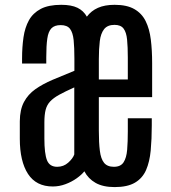

<svg xmlns="http://www.w3.org/2000/svg" viewBox="-20 -761 702 790"><path d="M451.7 8.8C486.8 8.8 514.7 2.7 535.4 -9.5C556.1 -21.7 571.3 -39.1 581.1 -61.5C590.8 -84 597.2 -110.8 600.1 -141.8C603 -172.9 604.5 -207.4 604.5 -245.1V-274.4H505.9V-220.2C505.9 -191.9 505 -166.7 503.2 -144.8C501.4 -122.8 496.5 -105.6 488.5 -93.3C480.6 -80.9 467.3 -74.7 448.7 -74.7C430.5 -74.7 417 -80.2 408.2 -91.1C399.4 -102 393.6 -118.4 390.9 -140.4C388.1 -162.4 386.7 -189.9 386.7 -223.1V-361.3H606V-501C606 -536.1 604.2 -568.4 600.6 -597.9C597 -627.4 589.9 -652.8 579.3 -674.1C568.8 -695.4 553.2 -711.9 532.7 -723.6C512.2 -735.4 485.2 -741.2 451.7 -741.2C424.6 -741.2 401.8 -737.1 383.1 -728.8C364.3 -720.5 349.1 -708.3 337.4 -692.4C328.3 -708.7 315.4 -720.9 298.8 -729C282.2 -737.1 259.9 -741.2 231.9 -741.2C197.1 -741.2 169 -735.6 147.7 -724.4C126.4 -713.1 110.2 -697.6 99.1 -677.7C88.1 -657.9 80.6 -634.5 76.7 -607.7C72.8 -580.8 70.8 -551.8 70.8 -520.5V-499.5H170.4V-525.9C170.4 -557.5 171.8 -582.8 174.6 -602.1C177.3 -621.3 182.9 -635.3 191.4 -644.3C199.9 -653.2 212.6 -657.7 229.5 -657.7C247.4 -657.7 260.3 -652.6 268.1 -642.3C275.9 -632.1 280.8 -616.7 283 -596.2C285.1 -575.7 286.1 -550 286.1 -519V-469.7C253.6 -456.7 223.6 -444.3 196.3 -432.6C168.9 -420.9 145.3 -408 125.2 -393.8C105.2 -379.6 89.7 -362.1 78.6 -341.3C67.5 -320.5 61.8 -294.1 61.5 -262.2V-190.4C61.5 -128.3 72.8 -79.9 95.2 -45.4C117.7 -10.9 151.7 6.3 197.3 6.3C214.8 6.3 232.2 3.2 249.3 -3.2C266.4 -9.5 281.7 -17.6 295.4 -27.3C309.1 -37.1 319.7 -46.7 327.1 -56.2C337.6 -36 352.9 -20.1 373.3 -8.5C393.6 3 419.8 8.8 451.7 8.8ZM215.3 -74.7C194.5 -74.7 180.5 -83.7 173.3 -101.8C166.2 -119.9 162.6 -149.6 162.6 -190.9V-257.3C162.6 -278.2 164.3 -295.3 167.7 -308.8C171.1 -322.3 177.3 -333.9 186.3 -343.5C195.2 -353.1 207.7 -362.3 223.6 -371.1C239.6 -379.9 260.3 -390 285.6 -401.4V-125.5C281.7 -114.4 273.4 -103.2 260.7 -91.8C248 -80.4 232.9 -74.7 215.3 -74.7ZM386.7 -434.1V-517.6C386.7 -545.9 388 -570.6 390.6 -591.8C393.2 -613 399.2 -629.4 408.4 -641.1C417.7 -652.8 432 -658.7 451.2 -658.7C468.4 -658.7 480.9 -653.6 488.5 -643.3C496.2 -633.1 501 -617.9 502.9 -597.9C504.9 -577.9 505.9 -553.2 505.9 -523.9V-434.1Z"/></svg>

Font: Antonio
Style: Regular
Weight: 400
Designer: Vernon Adams
Foundry: Vernon Adams
Version: Version 1.002